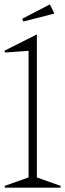

<svg xmlns="http://www.w3.org/2000/svg" viewBox="-33 -861 299 881"><path d="M-8.8 -620.1 -13.2 -627.9 136.2 -703.1V-46.9L246.1 -7.8L244.1 0H-9.8L-12.2 -7.8L98.1 -46.9V-627.9ZM68.8 -774.9 195.8 -840.8 216.8 -798.8 74.2 -762.2Z"/></svg>

Font: Halibut Cnd Thin
Style: Regular
Weight: 250
Width: 3
Designer: Matteo Maggi
Foundry: Collletttivo
Version: Version 3.080 | FøM Fix